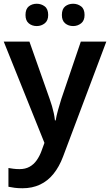

<svg xmlns="http://www.w3.org/2000/svg" viewBox="-20 -764 587 1024"><path d="M0 -542H137L245 -236Q252 -216 257.5 -197.5Q263 -179 267 -160Q271 -141 273 -122H277Q281 -147 289.5 -177Q298 -207 307 -236L411 -542H547L316 72Q296 125 265.5 163Q235 201 193.5 220.5Q152 240 100 240Q76 240 57.5 237.5Q39 235 25 232V132Q36 134 51.5 136Q67 138 84 138Q115 138 137.5 125.5Q160 113 175.5 91Q191 69 201 42L217 -2ZM116 -684Q116 -716 133.5 -730Q151 -744 176 -744Q200 -744 218.5 -730Q237 -716 237 -684Q237 -654 218.5 -639.5Q200 -625 176 -625Q151 -625 133.5 -639.5Q116 -654 116 -684ZM310 -684Q310 -716 327.5 -730Q345 -744 370 -744Q394 -744 412.5 -730Q431 -716 431 -684Q431 -654 412.5 -639.5Q394 -625 370 -625Q345 -625 327.5 -639.5Q310 -654 310 -684Z"/></svg>

Font: Noto Sans Devanagari SemiBold
Style: Regular
Weight: 600
Version: Version 2.003